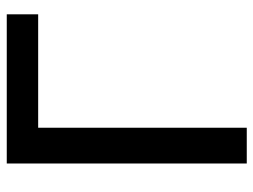

<svg xmlns="http://www.w3.org/2000/svg" viewBox="-113 -655 768 582"><g transform="rotate(-90 271.0 -364.0)"><path d="M518.6 -727.5V-632.3H174.8V0H66.4V-727.5Z"/></g></svg>

Font: Inter Display Medium
Style: Regular
Weight: 500
Designer: Rasmus Andersson
Foundry: rsms
Version: Version 4.001;git-9221beed3